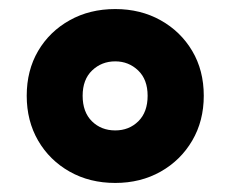

<svg xmlns="http://www.w3.org/2000/svg" viewBox="-20 -770 508 424"><path d="M234.5 -366Q178 -366 133.8 -391Q89.5 -416 64.2 -459.5Q39 -503 39 -558.5Q39 -614.5 64.2 -657.5Q89.5 -700.5 133.8 -725.2Q178 -750 234.5 -750Q290.5 -750 334.8 -725.2Q379 -700.5 404.5 -657.5Q430 -614.5 430 -558.5Q430 -503 404.5 -459.5Q379 -416 334.8 -391Q290.5 -366 234.5 -366ZM234.5 -482Q265 -482 285.5 -502.2Q306 -522.5 306 -558.5Q306 -594.5 285 -614.5Q264 -634.5 234.5 -634.5Q204.5 -634.5 183.5 -614.5Q162.5 -594.5 162.5 -558.5Q162.5 -522.5 183 -502.2Q203.5 -482 234.5 -482Z"/></svg>

Font: Encode Sans SemiCondensed SemiCondensed Black
Style: Regular
Weight: 900
Width: 4
Designer: Multiple Designers
Foundry: Impallari Type
Version: Version 3.000; ttfautohint (v1.8.3) -l 8 -r 50 -G 200 -x 14 